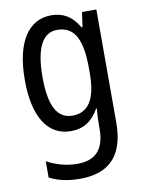

<svg xmlns="http://www.w3.org/2000/svg" viewBox="-88 -608 683 910"><g transform="rotate(-10 254.0 -153.5)"><path d="M222 -547C112 -547 46 -448 46 -266C46 -87 110 10 220 10C280 10 323 -17 355 -74H359C356 -48 355 -15 355 5V22C355 123 309 168 224 168C173 168 124 155 77 130V208C119 230 166 240 224 240C372 240 438 157 438 7V-537H369L359 -466H354C322 -522 279 -547 222 -547ZM237 -474C319 -474 355 -412 355 -269V-245C355 -121 317 -61 240 -61C167 -61 131 -126 131 -265C131 -401 166 -474 237 -474Z"/></g></svg>

Font: Noto Sans Myanmar UI Condensed
Style: Regular
Weight: 400
Width: 3
Designer: Monotype Design Team
Foundry: Monotype Imaging Inc.
Version: Version 2.103